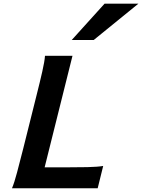

<svg xmlns="http://www.w3.org/2000/svg" viewBox="-20 -1003 757 1023"><path d="M217.8 -111.3H323.2Q392.6 -111.3 446.5 -112.5Q500.5 -113.8 529.8 -118.7L500.5 0H43.9Q56.2 -28.8 70.8 -84Q85.4 -139.2 103.5 -210.4L174.8 -495.6Q192.9 -566.9 205.3 -621.8Q217.8 -676.8 219.7 -705.6H366.2ZM537.1 -983.4H717.3L479.5 -790H362.3Z"/></svg>

Font: Andika
Style: Bold Italic
Weight: 700
Italic angle: -14°
Designer: Victor Gaultney, Annie Olsen, Julie Remington, Don Collingsworth, Eric Hays, Becca Hirsbrunner
Foundry: SIL International
Version: Version 6.101